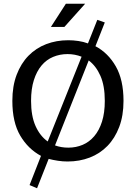

<svg xmlns="http://www.w3.org/2000/svg" viewBox="-20 -854 726 1026"><path d="M324 -710H252L332 -834H435ZM500 -748 540 -734 490 -607Q558 -571 599 -499Q640 -427 640 -315Q640 -236 617 -175.5Q594 -115 554 -74Q514 -33 459.5 -12Q405 9 341 9Q315 9 289 5Q263 1 240 -5L178 152L138 135L199 -21Q130 -58 88 -129.5Q46 -201 46 -315Q46 -394 69 -454.5Q92 -515 132 -556Q172 -597 226.5 -618Q281 -639 345 -639Q371 -639 398.5 -635Q426 -631 450 -622ZM146 -315Q146 -234 170 -180.5Q194 -127 235 -98L416 -551Q380 -565 341 -565Q300 -565 264 -550Q228 -535 202 -504Q176 -473 161 -426Q146 -379 146 -315ZM345 -65Q386 -65 421.5 -80Q457 -95 483.5 -126Q510 -157 525 -204Q540 -251 540 -315Q540 -396 516.5 -449Q493 -502 454 -531L274 -77Q307 -65 345 -65Z"/></svg>

Font: Mukta Mahee
Style: Regular
Weight: 400
Designer: Shuchita Grover, Noopur Datye, Girish Dalvi, Yashodeep Gholap
Foundry: Ek Type
Version: Version 2.538;PS 1.000;hotconv 16.6.51;makeotf.lib2.5.65220;